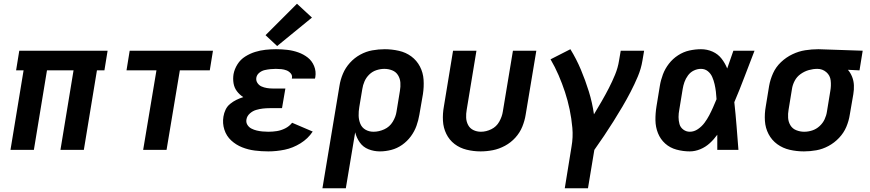

<svg xmlns="http://www.w3.org/2000/svg" viewBox="-20 -801 4648 1026"><path d="M36 0H161L231 -425H373L303 0H428L498 -425H538L555 -530H83L66 -425H106Z M745 0H870L941 -425H1101L1118 -530H673L656 -425H816Z M1414 8Q1457 8 1501 -1Q1545 -10 1585.5 -35Q1626 -60 1651 -98L1541 -145Q1526 -126 1504 -115Q1482 -104 1459.5 -100.5Q1437 -97 1414 -97Q1398 -97 1382.5 -98.5Q1367 -100 1352 -103.5Q1337 -107 1323.5 -114Q1310 -121 1302 -134Q1294 -147 1297 -163Q1300 -181 1315 -194.5Q1330 -208 1348.5 -213.5Q1367 -219 1385 -221Q1403 -223 1421 -223H1487L1505 -328H1438Q1422 -328 1406.5 -330.5Q1391 -333 1377.5 -339Q1364 -345 1355.5 -358Q1347 -371 1350 -387Q1353 -402 1366 -412.5Q1379 -423 1394.5 -426.5Q1410 -430 1425 -431.5Q1440 -433 1454 -433Q1469 -433 1483.5 -431.5Q1498 -430 1511 -425Q1524 -420 1533.5 -409Q1543 -398 1540 -383Q1540 -382 1539 -381H1663Q1664 -385 1665 -389Q1670 -420 1658.5 -448Q1647 -476 1624.5 -493.5Q1602 -511 1574 -521Q1546 -531 1516 -534.5Q1486 -538 1455 -538Q1427 -538 1399 -535Q1371 -532 1343.5 -523.5Q1316 -515 1290.5 -499Q1265 -483 1249 -457.5Q1233 -432 1228 -405Q1224 -380 1228 -356Q1232 -332 1246 -313.5Q1260 -295 1280 -282Q1261 -276 1243.5 -267.5Q1226 -259 1210 -246Q1194 -233 1185.5 -215Q1177 -197 1174 -178Q1168 -142 1179 -108Q1190 -74 1215.5 -50.5Q1241 -27 1273.5 -14Q1306 -1 1341.5 3.5Q1377 8 1414 8ZM1461 -555 1647 -707 1567 -781 1399 -613Z M1703 205H1828L1878 -94Q1885 -65 1902.5 -40Q1920 -15 1949 -3.5Q1978 8 2010 8Q2040 8 2071 0Q2102 -8 2129 -27Q2156 -46 2175.5 -72.5Q2195 -99 2205.5 -128.5Q2216 -158 2221 -188L2240 -298Q2246 -337 2243.5 -375Q2241 -413 2224 -445.5Q2207 -478 2178 -499.5Q2149 -521 2111.5 -529.5Q2074 -538 2036 -538Q2003 -538 1969.5 -532Q1936 -526 1905 -509Q1874 -492 1850 -465.5Q1826 -439 1812.5 -407Q1799 -375 1794 -342ZM1976 -97Q1952 -97 1933 -108Q1914 -119 1905.5 -139.5Q1897 -160 1896.5 -183Q1896 -206 1900 -229L1916 -325Q1919 -346 1928 -366.5Q1937 -387 1953.5 -403Q1970 -419 1991.5 -426Q2013 -433 2034 -433Q2056 -433 2076 -425Q2096 -417 2107 -399Q2118 -381 2119.5 -359.5Q2121 -338 2117 -315L2099 -205Q2095 -177 2078.5 -150Q2062 -123 2033.5 -110Q2005 -97 1976 -97Z M2548 8Q2581 8 2614 1.5Q2647 -5 2678.5 -22Q2710 -39 2734 -65.5Q2758 -92 2771 -124Q2784 -156 2789 -188L2846 -530H2721L2667 -205Q2663 -178 2648 -151Q2633 -124 2605.5 -110.5Q2578 -97 2550 -97Q2528 -97 2509.5 -106Q2491 -115 2481.5 -133Q2472 -151 2471 -172Q2470 -193 2474 -215L2526 -530H2401L2352 -232Q2345 -194 2347 -156Q2349 -118 2365 -85.5Q2381 -53 2409 -31.5Q2437 -10 2473.5 -1Q2510 8 2548 8Z M2998 205H3122L3156 0Q3183 -38 3208.5 -76Q3234 -114 3258.5 -153Q3283 -192 3306 -231Q3329 -270 3350 -310.5Q3371 -351 3388.5 -392.5Q3406 -434 3413 -477L3422 -530H3297L3288 -477Q3282 -439 3267 -402.5Q3252 -366 3233.5 -330Q3215 -294 3195 -259.5Q3175 -225 3154 -190Q3145 -253 3126.5 -312.5Q3108 -372 3084 -429Q3060 -486 3028 -538L2922 -484Q2946 -443 2965 -399Q2984 -355 2999 -309.5Q3014 -264 3024 -216Q3034 -168 3038.5 -118Q3043 -68 3034 -17Z M3666 8Q3694 8 3722 -3.5Q3750 -15 3772.5 -35.5Q3795 -56 3813 -81Q3813 -40 3813 0H3926Q3921 -64 3916 -127.5Q3911 -191 3904 -255Q3933 -323 3959 -392Q3985 -461 4012 -530H3899Q3883 -483 3866 -435Q3855 -463 3836 -487.5Q3817 -512 3788 -525Q3759 -538 3726 -538Q3695 -538 3663.5 -531Q3632 -524 3603.5 -505.5Q3575 -487 3554.5 -460.5Q3534 -434 3522.5 -403.5Q3511 -373 3506 -342L3488 -232Q3482 -195 3482.5 -158.5Q3483 -122 3496 -89.5Q3509 -57 3534.5 -34Q3560 -11 3595 -1.5Q3630 8 3666 8ZM3666 -97Q3647 -97 3631.5 -108.5Q3616 -120 3611 -138Q3606 -156 3606 -175.5Q3606 -195 3610 -215L3628 -325Q3631 -344 3637.5 -362.5Q3644 -381 3656.5 -398Q3669 -415 3687.5 -424Q3706 -433 3726 -433Q3747 -433 3762.5 -420.5Q3778 -408 3786 -389.5Q3794 -371 3798.5 -351.5Q3803 -332 3805.5 -311.5Q3808 -291 3809 -271Q3800 -249 3790.5 -227.5Q3781 -206 3770 -185Q3759 -164 3744.5 -144.5Q3730 -125 3709.5 -111Q3689 -97 3666 -97Z M4276 8Q4309 8 4342.5 2Q4376 -4 4407.5 -21Q4439 -38 4464 -64.5Q4489 -91 4502.5 -123Q4516 -155 4521 -188L4540 -298Q4544 -322 4543 -345.5Q4542 -369 4533.5 -390.5Q4525 -412 4511 -428L4573 -425L4590 -530L4354 -538H4353Q4318 -538 4283 -532.5Q4248 -527 4214.5 -511Q4181 -495 4153.5 -469Q4126 -443 4111 -409.5Q4096 -376 4090 -342L4072 -232Q4065 -193 4067.5 -155Q4070 -117 4087 -84.5Q4104 -52 4133.5 -30.5Q4163 -9 4200 -0.5Q4237 8 4276 8ZM4277 -97Q4256 -97 4235.5 -105Q4215 -113 4204 -131Q4193 -149 4191.5 -171Q4190 -193 4194 -215L4212 -325Q4215 -347 4226.5 -369Q4238 -391 4258.5 -405.5Q4279 -420 4302 -426.5Q4325 -433 4348 -433Q4375 -433 4395.5 -415.5Q4416 -398 4419 -370.5Q4422 -343 4417 -315L4399 -205Q4396 -184 4386.5 -163.5Q4377 -143 4359.5 -127Q4342 -111 4320.5 -104Q4299 -97 4278 -97Z"/></svg>

Font: Iosevka Sparkle
Style: Bold Italic
Weight: 700
Italic angle: -9°
Designer: Belleve Invis
Foundry: Belleve Invis
Version: Version 4.5.0; ttfautohint (v1.8.3)